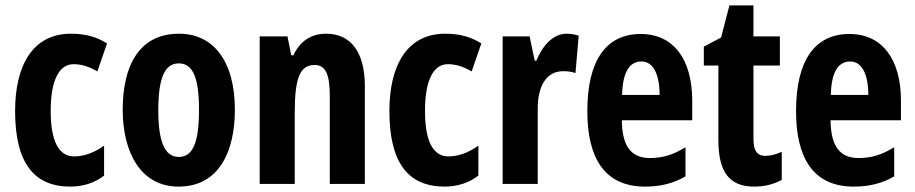

<svg xmlns="http://www.w3.org/2000/svg" viewBox="-20 -682 3393 712"><path d="M241 10C286 10 331 -3 366 -31V-142C330 -116 292 -102 255 -102C198 -102 168 -158 168 -271C168 -384 199 -444 253 -444C282 -444 311 -435 341 -417L377 -521C339 -545 297 -557 243 -557C100 -557 36 -437 36 -271C36 -80 104 10 241 10Z M851 -275C851 -457 770 -557 644 -557C497 -557 435 -440 435 -275C435 -120 500 10 642 10C794 10 851 -123 851 -275ZM567 -273C567 -391 590 -447 643 -447C697 -447 718 -390 718 -275C718 -158 697 -100 643 -100C590 -100 567 -159 567 -273Z M1189 -557C1134 -557 1092 -529 1068 -477H1060L1046 -547H943V0H1073V-263C1073 -393 1092 -441 1147 -441C1190 -441 1203 -401 1203 -324V0H1333V-362C1333 -489 1281 -557 1189 -557Z M1629 10C1674 10 1719 -3 1754 -31V-142C1718 -116 1680 -102 1643 -102C1586 -102 1556 -158 1556 -271C1556 -384 1587 -444 1641 -444C1670 -444 1699 -435 1729 -417L1765 -521C1727 -545 1685 -557 1631 -557C1488 -557 1424 -437 1424 -271C1424 -80 1492 10 1629 10Z M2081 -557C2029 -557 1990 -509 1969 -457H1963L1944 -547H1844V0H1974V-279C1974 -364 2007 -418 2068 -418C2086 -418 2101 -416 2114 -411L2126 -550C2108 -555 2095 -557 2081 -557Z M2356 -556C2225 -556 2158 -454 2158 -270C2158 -97 2221 10 2372 10C2429 10 2478 -2 2522 -28V-136C2475 -107 2436 -96 2390 -96C2320 -96 2287 -140 2286 -236H2547V-309C2547 -460 2479 -556 2356 -556ZM2359 -454C2402 -454 2426 -407 2426 -330H2287C2289 -418 2316 -454 2359 -454Z M2818 -104C2786 -104 2774 -125 2774 -168V-439H2872V-547H2774V-662H2685L2654 -543L2590 -509V-439H2644V-163C2644 -46 2683 10 2777 10C2816 10 2850 1 2879 -15V-119C2857 -109 2836 -104 2818 -104Z M3130 -556C2999 -556 2932 -454 2932 -270C2932 -97 2995 10 3146 10C3203 10 3252 -2 3296 -28V-136C3249 -107 3210 -96 3164 -96C3094 -96 3061 -140 3060 -236H3321V-309C3321 -460 3253 -556 3130 -556ZM3133 -454C3176 -454 3200 -407 3200 -330H3061C3063 -418 3090 -454 3133 -454Z"/></svg>

Font: Noto Sans Armenian ExtraCondensed
Style: Regular
Weight: 400
Width: 2
Designer: Monotype Design Team
Foundry: Monotype Imaging Inc.
Version: Version 2.008